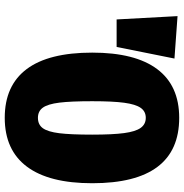

<svg xmlns="http://www.w3.org/2000/svg" viewBox="-3 -753 776 810"><g transform="rotate(90 385.0 -348.0)"><path d="M753 -349Q753 -167 683 -73.5Q613 20 477 20Q341 20 271.5 -72.5Q202 -165 202 -349Q202 -530 271.5 -623Q341 -716 477 -716Q753 -716 753 -349ZM407 -349Q407 -259 413 -210.5Q419 -162 434 -141Q449 -120 477 -120Q506 -120 521 -141Q536 -162 542 -210Q548 -258 548 -349Q548 -435 541.5 -483.5Q535 -532 519.5 -553.5Q504 -575 477 -575Q450 -575 435 -553.5Q420 -532 413.5 -484Q407 -436 407 -349ZM48 -709 227 -696 178 -452H62Z"/></g></svg>

Font: Fira Sans Extra Condensed Black
Style: Regular
Weight: 900
Width: 1
Designer: Carrois Corporate & Edenspiekermann AG
Foundry: Carrois Corporate GbR & Edenspiekermann AG
Version: Version 4.203